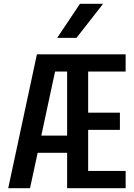

<svg xmlns="http://www.w3.org/2000/svg" viewBox="-20 -984 700 1004"><path d="M331 0H637V-90H441V-305H607V-395H441V-610H637V-700H173L23 0H137L177 -185H331ZM196 -275 268 -610H331V-275ZM279 -786H380L519 -964H398Z"/></svg>

Font: Uncut Plan8
Style: Regular
Weight: 400
Designer: Kasper Nordkvist
Foundry: UNCUT.wtf
Version: Version 1.002;Glyphs 3.1.2 (3151)